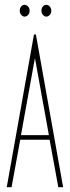

<svg xmlns="http://www.w3.org/2000/svg" viewBox="-20 -777 290 797"><path d="M222 0 186 -197H64L28 0H8L121 -634H129L242 0ZM125 -536 67 -216H183ZM82 -708Q75 -708 68.5 -715Q62 -722 62 -732Q62 -743 68 -750Q74 -757 82 -757Q90 -757 96.5 -750Q103 -743 103 -732Q103 -722 96.5 -715Q90 -708 82 -708ZM172 -708Q165 -708 158.5 -715Q152 -722 152 -732Q152 -743 158 -750Q164 -757 172 -757Q180 -757 186.5 -750Q193 -743 193 -732Q193 -722 186.5 -715Q180 -708 172 -708Z"/></svg>

Font: Inconsolata UltraCondensed ExtraLight
Style: Regular
Weight: 200
Width: 1
Monospace: yes
Designer: Raph Levien, Cyreal, Brenton Simpson
Foundry: Raph Levien, Cyreal, Google
Version: Version 3.100; ttfautohint (v1.8.4.7-5d5b)